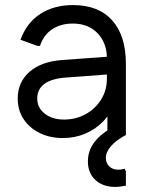

<svg xmlns="http://www.w3.org/2000/svg" viewBox="-20 -533 582 758"><path d="M228 12Q177 12 136.5 -8Q96 -28 73 -63Q50 -98 50 -144Q50 -209 96.5 -249.5Q143 -290 225 -296L417 -310V-240L242 -227Q184 -223 155.5 -202Q127 -181 127 -144Q127 -108 156.5 -84.5Q186 -61 233 -61Q280 -61 318.5 -82.5Q357 -104 379.5 -140.5Q402 -177 402 -222V-303Q402 -363 365.5 -401.5Q329 -440 267 -440Q220 -440 186 -417.5Q152 -395 138 -352H127L61 -376Q85 -443 139 -478Q193 -513 268 -513Q369 -513 423 -452.5Q477 -392 477 -281V0H404V-145L430 -126Q418 -86 388 -54.5Q358 -23 317 -5.5Q276 12 228 12ZM435 205Q386 205 356.5 177.5Q327 150 327 104Q327 61 354 26.5Q381 -8 435 -36L477 0Q439 20 418.5 43.5Q398 67 398 90Q398 111 411.5 124Q425 137 447 137Q461 137 472 133L477 144V200Q465 202 455 203.5Q445 205 435 205Z"/></svg>

Font: Fustat
Style: Regular
Weight: 400
Designer: Mohamed Gaber, Khaled Hosny, Laura Garcia Mut
Foundry: Kief Type Foundry, Alif Type Foundry, Hard Type Foundry
Version: Version 1.007